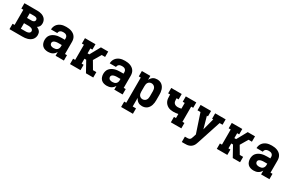

<svg xmlns="http://www.w3.org/2000/svg" viewBox="149 -1866 5103 3398"><g transform="rotate(30 2700.0 -166.5)"><path d="M44 0V-110H85V-420H44V-530H308Q331 -530 354 -527Q377 -524 399 -516.5Q421 -509 440.5 -496Q460 -483 474 -464.5Q488 -446 494.5 -423.5Q501 -401 501 -378Q501 -363 498 -348Q495 -333 488 -320Q481 -307 470 -296.5Q459 -286 446 -278Q464 -270 480.5 -259Q497 -248 509 -233Q521 -218 526 -199Q531 -180 531 -160Q531 -135 522.5 -110Q514 -85 497 -65.5Q480 -46 457.5 -33Q435 -20 410 -12.5Q385 -5 359.5 -2.5Q334 0 308 0ZM308 -327Q319 -327 330.5 -329.5Q342 -332 351.5 -338Q361 -344 366.5 -354Q372 -364 372 -376Q372 -387 366.5 -397Q361 -407 351 -412.5Q341 -418 330 -420Q319 -422 308 -422H214V-327ZM214 -108H308Q318 -108 328 -108.5Q338 -109 348 -111.5Q358 -114 367.5 -117.5Q377 -121 385 -127.5Q393 -134 397.5 -143Q402 -152 402 -163Q402 -178 392 -190.5Q382 -203 368 -209Q354 -215 338.5 -217.5Q323 -220 308 -220H214Z M834 8Q834 8 834 8Q834 8 834 8H833Q802 8 771.5 -1Q741 -10 719 -31.5Q697 -53 687 -83.5Q677 -114 677 -145Q677 -174 685 -202Q693 -230 711.5 -252Q730 -274 755 -289Q780 -304 807.5 -312.5Q835 -321 864 -324Q893 -327 921 -327H986V-360Q986 -376 979 -390.5Q972 -405 959 -414.5Q946 -424 930 -427Q914 -430 898 -430Q883 -430 868 -427Q853 -424 840 -415.5Q827 -407 819.5 -393Q812 -379 812 -363H683Q683 -363 683 -363Q683 -363 683 -363Q683 -389 691 -414.5Q699 -440 714 -461Q729 -482 750.5 -497.5Q772 -513 796 -522Q820 -531 846 -534.5Q872 -538 898 -538Q925 -538 951.5 -534.5Q978 -531 1003 -522Q1028 -513 1050 -497.5Q1072 -482 1087 -460Q1102 -438 1108.5 -412Q1115 -386 1115 -360V-110H1156V0H986V-78Q975 -57 959 -40Q943 -23 922.5 -12Q902 -1 879.5 3.5Q857 8 834 8ZM886 -100Q905 -100 924 -104.5Q943 -109 957.5 -121.5Q972 -134 979 -152Q986 -170 986 -189V-219H921Q909 -219 897 -218.5Q885 -218 873 -215.5Q861 -213 849.5 -209.5Q838 -206 828 -199Q818 -192 812 -181.5Q806 -171 806 -159Q806 -145 813 -132Q820 -119 832 -112Q844 -105 858 -102.5Q872 -100 886 -100Z M1281 0V-110H1323V-420H1281V-530H1496V-420H1455V-320H1491L1607 -530H1756V-420H1687L1596 -265L1687 -110H1756V0H1607L1491 -210H1455V-110H1496V0Z M2034 8Q2034 8 2034 8Q2034 8 2034 8H2033Q2002 8 1971.5 -1Q1941 -10 1919 -31.5Q1897 -53 1887 -83.5Q1877 -114 1877 -145Q1877 -174 1885 -202Q1893 -230 1911.5 -252Q1930 -274 1955 -289Q1980 -304 2007.5 -312.5Q2035 -321 2064 -324Q2093 -327 2121 -327H2186V-360Q2186 -376 2179 -390.5Q2172 -405 2159 -414.5Q2146 -424 2130 -427Q2114 -430 2098 -430Q2083 -430 2068 -427Q2053 -424 2040 -415.5Q2027 -407 2019.5 -393Q2012 -379 2012 -363H1883Q1883 -363 1883 -363Q1883 -363 1883 -363Q1883 -389 1891 -414.5Q1899 -440 1914 -461Q1929 -482 1950.5 -497.5Q1972 -513 1996 -522Q2020 -531 2046 -534.5Q2072 -538 2098 -538Q2125 -538 2151.5 -534.5Q2178 -531 2203 -522Q2228 -513 2250 -497.5Q2272 -482 2287 -460Q2302 -438 2308.5 -412Q2315 -386 2315 -360V-110H2356V0H2186V-78Q2175 -57 2159 -40Q2143 -23 2122.5 -12Q2102 -1 2079.5 3.5Q2057 8 2034 8ZM2086 -100Q2105 -100 2124 -104.5Q2143 -109 2157.5 -121.5Q2172 -134 2179 -152Q2186 -170 2186 -189V-219H2121Q2109 -219 2097 -218.5Q2085 -218 2073 -215.5Q2061 -213 2049.5 -209.5Q2038 -206 2028 -199Q2018 -192 2012 -181.5Q2006 -171 2006 -159Q2006 -145 2013 -132Q2020 -119 2032 -112Q2044 -105 2058 -102.5Q2072 -100 2086 -100Z M2444 205V95H2485V-420H2444V-530H2617V-448Q2626 -468 2640 -485.5Q2654 -503 2672 -515.5Q2690 -528 2711.5 -533Q2733 -538 2755 -538Q2781 -538 2806.5 -530.5Q2832 -523 2852.5 -507Q2873 -491 2887 -469Q2901 -447 2909 -422.5Q2917 -398 2920 -372Q2923 -346 2923 -320V-210Q2923 -184 2920 -158Q2917 -132 2909 -107.5Q2901 -83 2887 -61Q2873 -39 2852.5 -23Q2832 -7 2806.5 0.5Q2781 8 2755 8Q2733 8 2711.5 3Q2690 -2 2672 -14.5Q2654 -27 2640 -44.5Q2626 -62 2617 -82V95H2685V205ZM2701 -102Q2721 -102 2739.5 -110.5Q2758 -119 2770 -135Q2782 -151 2786.5 -170.5Q2791 -190 2791 -210V-320Q2791 -340 2786.5 -359.5Q2782 -379 2770 -395Q2758 -411 2739.5 -419.5Q2721 -428 2701 -428Q2682 -428 2664 -419Q2646 -410 2635 -394Q2624 -378 2620.5 -358.5Q2617 -339 2617 -320V-210Q2617 -191 2620.5 -171.5Q2624 -152 2635 -136Q2646 -120 2664 -111Q2682 -102 2701 -102Z M3342 0V-110H3383V-194Q3358 -189 3333.5 -186Q3309 -183 3284 -183Q3256 -183 3228.5 -188Q3201 -193 3176.5 -206Q3152 -219 3132.5 -239.5Q3113 -260 3102 -285Q3091 -310 3088 -338Q3085 -366 3085 -394V-420H3044V-530H3258V-420H3217V-394Q3217 -374 3221.5 -354Q3226 -334 3240 -319.5Q3254 -305 3273.5 -299Q3293 -293 3313 -293Q3331 -293 3348.5 -296Q3366 -299 3383 -303V-420H3342V-530H3556V-420H3515V-110H3556V0Z M3684 205V95H3737Q3751 95 3764.5 91.5Q3778 88 3788 78Q3798 68 3803 55Q3808 42 3812 29H3813V28L3833 -35L3705 -420H3644V-530H3858V-420H3836L3903 -180L3966 -420H3942V-530H4156V-420H4096L3938 63Q3931 84 3922.5 105Q3914 126 3900 144Q3886 162 3867.5 175Q3849 188 3827 195Q3805 202 3782.5 203.5Q3760 205 3737 205Z M4281 0V-110H4323V-420H4281V-530H4496V-420H4455V-320H4491L4607 -530H4756V-420H4687L4596 -265L4687 -110H4756V0H4607L4491 -210H4455V-110H4496V0Z M5034 8Q5034 8 5034 8Q5034 8 5034 8H5033Q5002 8 4971.5 -1Q4941 -10 4919 -31.5Q4897 -53 4887 -83.5Q4877 -114 4877 -145Q4877 -174 4885 -202Q4893 -230 4911.5 -252Q4930 -274 4955 -289Q4980 -304 5007.5 -312.5Q5035 -321 5064 -324Q5093 -327 5121 -327H5186V-360Q5186 -376 5179 -390.5Q5172 -405 5159 -414.5Q5146 -424 5130 -427Q5114 -430 5098 -430Q5083 -430 5068 -427Q5053 -424 5040 -415.5Q5027 -407 5019.5 -393Q5012 -379 5012 -363H4883Q4883 -363 4883 -363Q4883 -363 4883 -363Q4883 -389 4891 -414.5Q4899 -440 4914 -461Q4929 -482 4950.5 -497.5Q4972 -513 4996 -522Q5020 -531 5046 -534.5Q5072 -538 5098 -538Q5125 -538 5151.5 -534.5Q5178 -531 5203 -522Q5228 -513 5250 -497.5Q5272 -482 5287 -460Q5302 -438 5308.5 -412Q5315 -386 5315 -360V-110H5356V0H5186V-78Q5175 -57 5159 -40Q5143 -23 5122.5 -12Q5102 -1 5079.5 3.5Q5057 8 5034 8ZM5086 -100Q5105 -100 5124 -104.5Q5143 -109 5157.5 -121.5Q5172 -134 5179 -152Q5186 -170 5186 -189V-219H5121Q5109 -219 5097 -218.5Q5085 -218 5073 -215.5Q5061 -213 5049.5 -209.5Q5038 -206 5028 -199Q5018 -192 5012 -181.5Q5006 -171 5006 -159Q5006 -145 5013 -132Q5020 -119 5032 -112Q5044 -105 5058 -102.5Q5072 -100 5086 -100Z"/></g></svg>

Font: Iosevka Slab XBdEx
Style: Regular
Weight: 800
Width: 7
Monospace: yes
Designer: Belleve Invis
Foundry: Belleve Invis
Version: Version 11.1.0; ttfautohint (v1.8.3)